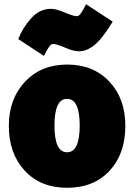

<svg xmlns="http://www.w3.org/2000/svg" viewBox="-20 -866 647 913"><path d="M576 -267Q576 -135 501 -54Q426 27 299 27Q173 27 97.5 -54.5Q22 -136 22 -267Q22 -396 99 -477.5Q176 -559 299 -559Q424 -559 500 -478Q576 -397 576 -267ZM299 -142Q359 -142 359 -269Q359 -396 299 -396Q239 -396 239 -269Q239 -142 299 -142ZM356 -622Q330 -622 289.5 -639.5Q249 -657 231 -657Q216 -657 189 -600L67 -680Q88 -735 128.5 -779.5Q169 -824 222 -824Q248 -824 288 -806.5Q328 -789 347 -789Q362 -789 389 -846L516 -763Q466 -681 428 -651Q392 -622 356 -622Z"/></svg>

Font: Repo
Style: ExtraBlack
Weight: 1000
Designer: Stefan Peev
Foundry: Context Ltd
Version: Version 001.000